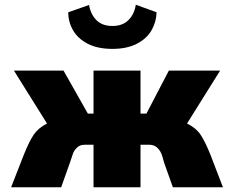

<svg xmlns="http://www.w3.org/2000/svg" viewBox="-20 -793 964 813"><path d="M81 -138Q104 -195 123 -223Q142 -251 179 -270L39 -494H249L352 -312H376V-494H575V-312H600L695 -494H912L772 -270Q810 -251 829 -223Q848 -195 871 -138L924 0H712L675 -104Q674 -108 667.5 -130.5Q661 -153 647 -166.5Q633 -180 613 -180H575V0H376V-180H338Q318 -180 306 -168Q294 -156 289.5 -144Q285 -132 276 -104L239 0H27ZM269 -741 357 -772Q364 -732 388.5 -707.5Q413 -683 456 -683Q499 -683 524 -708Q549 -733 555 -773L643 -741Q642 -700 621.5 -664.5Q601 -629 559 -607.5Q517 -586 456 -586Q394 -586 352 -607.5Q310 -629 289.5 -664.5Q269 -700 269 -741Z"/></svg>

Font: Nunito Sans Heavy
Style: Regular
Weight: 400
Designer: Vernon Adams
Foundry: Vernon Adams
Version: Version 2.500